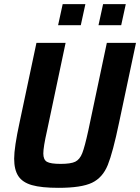

<svg xmlns="http://www.w3.org/2000/svg" viewBox="-20 -894 673 922"><path d="M48 -132Q48 -186 74 -306L155 -688H295L206 -267Q188 -188 188 -157Q188 -127 205.5 -117Q223 -107 271 -107Q320 -107 341.5 -117.5Q363 -128 375 -158.5Q387 -189 404 -267L493 -688H633L552 -306Q522 -162 497.5 -101.5Q473 -41 422 -16.5Q371 8 261 8Q179 8 133.5 -5Q88 -18 68 -48.5Q48 -79 48 -132ZM259 -773 281 -874H390L368 -773ZM453 -773 475 -874H584L562 -773Z"/></svg>

Font: Saira Semi Condensed SemiBold
Style: Italic
Weight: 600
Width: 4
Italic angle: -12°
Designer: Hector Gatti with collaboration of the Omnibus-Type team
Foundry: Omnibus-Type
Version: Version 1.001; ttfautohint (v1.8)